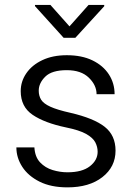

<svg xmlns="http://www.w3.org/2000/svg" viewBox="-20 -767 552 796"><path d="M384.8 -137.7Q384.8 -158.2 375 -177Q365.2 -195.8 337.2 -211.7Q309.1 -227.5 253.4 -238.8Q165 -257.3 115.5 -290.8Q65.9 -324.2 65.9 -389.2Q65.9 -429.7 89.4 -463.6Q112.8 -497.6 155.8 -517.8Q198.7 -538.1 256.8 -538.1Q319.3 -538.1 363.5 -516.6Q407.7 -495.1 431.4 -458.5Q455.1 -421.9 455.1 -376.5H380.4Q380.4 -413.6 348.4 -444.8Q316.4 -476.1 256.8 -476.1Q194.8 -476.1 167.7 -449.2Q140.6 -422.4 140.6 -391.1Q140.6 -369.6 150.6 -353.5Q160.6 -337.4 189 -324.5Q217.3 -311.5 272 -299.3Q368.7 -276.9 413.8 -241.5Q459 -206.1 459 -142.6Q459 -75.2 404.5 -32.7Q350.1 9.8 259.8 9.8Q191.4 9.8 144 -13.9Q96.7 -37.6 72.3 -75.4Q47.9 -113.3 47.9 -155.8H122.6Q125 -116.2 146.2 -93.8Q167.5 -71.3 198.2 -62Q229 -52.7 259.8 -52.7Q320.8 -52.7 352.8 -77.9Q384.8 -103 384.8 -137.7ZM189 -746.6 268.1 -657.7 347.2 -746.6H412.1V-741.2L292.5 -610.4H243.7L125 -741.7V-746.6Z"/></svg>

Font: Vazirmatn RD Light
Style: Regular
Weight: 300
Designer: Saber Rastikerdar
Foundry: Saber Rastikerdar
Version: Version 32.102